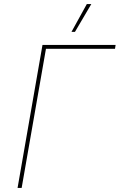

<svg xmlns="http://www.w3.org/2000/svg" viewBox="-20 -920 586 940"><path d="M188 -700H546L543 -681H205L86 0H66ZM347 -764H330L405 -900H427Z"/></svg>

Font: Fixel Italic Variable 20240409 Display Thin
Style: Italic
Weight: 100
Italic angle: -10°
Designer: AlfaBravo + MacPaw
Foundry: Kyrylo Tkachov, Marchela Mozhyna, Serhii Makarenko, Maria Weinstein, Zakhar Kryvoshyya
Version: Version 1.211;Glyphs 3.2 (3225)